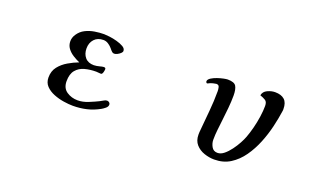

<svg xmlns="http://www.w3.org/2000/svg" viewBox="-59 -884 2118 1250"><g transform="rotate(20 1000.0 -259.0)"><path d="M693 -87Q693 -73 679 -61.5Q665 -50 654 -44Q611 -20 566 -9.5Q521 1 471 1Q444 1 408 -4.5Q372 -10 338 -23.5Q304 -37 282 -60Q260 -83 260 -119Q260 -163 284 -193.5Q308 -224 344 -245Q380 -266 415 -279Q392 -289 368 -304Q344 -319 328.5 -340Q313 -361 313 -389Q313 -414 328 -437Q347 -466 376.5 -481Q406 -496 440 -501.5Q474 -507 505 -507Q517 -507 542.5 -504Q568 -501 595 -493.5Q622 -486 641 -475Q660 -464 660 -447Q660 -439 651 -430.5Q642 -422 630 -416Q618 -410 610 -410Q603 -410 600.5 -411Q598 -412 593 -416Q590 -418 584 -425Q578 -432 575 -436Q564 -449 548 -459.5Q532 -470 514 -470Q474 -470 451 -445Q428 -420 428 -381Q428 -343 449 -318.5Q470 -294 510 -294Q512 -294 520 -295Q528 -296 530 -296Q543 -298 552.5 -301Q562 -304 572 -305Q579 -306 584 -304Q589 -302 589 -295Q589 -288 586.5 -277.5Q584 -267 581 -263Q579 -260 576.5 -258.5Q574 -257 566 -258Q552 -260 540 -260Q497 -260 460.5 -250Q424 -240 401.5 -213Q379 -186 379 -136Q379 -88 412.5 -65.5Q446 -43 489 -43Q524 -43 562 -58.5Q600 -74 626 -87Q640 -94 650.5 -100.5Q661 -107 671 -107Q679 -107 686 -101.5Q693 -96 693 -87Z M1768 -448Q1768 -444 1768 -440.5Q1768 -437 1767 -433Q1760 -383 1746 -323Q1732 -263 1708 -203.5Q1684 -144 1649 -94.5Q1614 -45 1566.5 -15Q1519 15 1456 15Q1421 15 1386 3Q1351 -9 1328 -35Q1305 -61 1305 -103Q1305 -111 1305.5 -120Q1306 -129 1307 -137Q1313 -205 1319.5 -273.5Q1326 -342 1326 -411Q1326 -424 1322.5 -438.5Q1319 -453 1302 -453Q1298 -453 1280.5 -449Q1263 -445 1247 -436Q1243 -433 1238.5 -437.5Q1234 -442 1235 -449Q1237 -461 1253.5 -471.5Q1270 -482 1292 -489.5Q1314 -497 1333.5 -501Q1353 -505 1362 -505Q1408 -505 1420.5 -483.5Q1433 -462 1433 -419Q1433 -379 1428.5 -332Q1424 -285 1419 -244Q1415 -209 1411 -174Q1407 -139 1407 -104Q1407 -80 1420 -56.5Q1433 -33 1461 -33Q1484 -33 1506 -51Q1528 -69 1548 -96Q1568 -123 1582.5 -150Q1597 -177 1604 -196Q1616 -228 1626.5 -268.5Q1637 -309 1643 -351Q1649 -393 1649 -426Q1649 -454 1634 -463.5Q1619 -473 1596 -481Q1601 -508 1628 -520.5Q1655 -533 1680 -533Q1723 -533 1745.5 -512.5Q1768 -492 1768 -448Z"/></g></svg>

Font: Kaisei Tokumin ExtraBold
Style: Regular
Weight: 800
Designer: Font-Kai, 金井和夫
Foundry: KAZUO KANAI
Version: Version 5.003